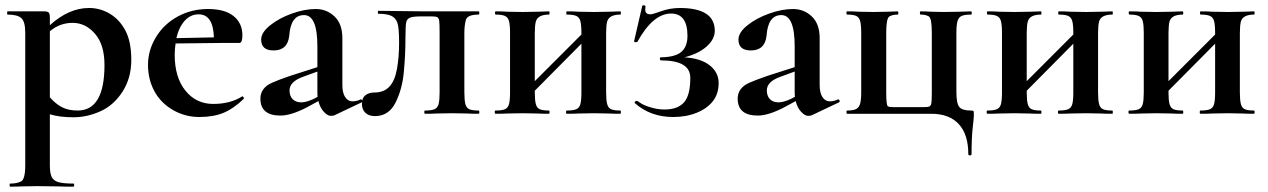

<svg xmlns="http://www.w3.org/2000/svg" viewBox="-20 -429 4781 724"><path d="M272.9 -12.2Q374 -12.2 374 -184.1Q374 -260.3 338.4 -301.5Q302.7 -342.8 253.9 -342.8Q205.1 -342.8 168 -311V-62Q189.9 -37.1 213.9 -24.7Q237.8 -12.2 272.9 -12.2ZM168 193.8Q168 223.6 174.6 237.8Q181.2 252 199.5 257.6Q217.8 263.2 256.8 263.2Q259.8 263.2 259.8 269Q259.8 274.9 256.8 274.9Q219.7 274.9 199.2 273.9L120.1 272.9L61 273.9Q45.9 274.9 19 274.9Q16.1 274.9 16.1 269Q16.1 263.2 19 263.2Q43 263.2 59.1 255.4Q75.2 247.6 75.2 193.8V-305.2Q75.2 -347.2 60.5 -360.6Q45.9 -374 8.8 -374Q6.8 -374 6.8 -380.1Q6.8 -386.2 8.8 -386.2H146Q160.2 -386.2 164.1 -381.1Q168 -376 168 -362.8V-334Q239.7 -398.9 315.9 -398.9Q357.9 -398.9 394.5 -377Q431.2 -355 453.1 -313.2Q475.1 -271.5 475.1 -203.1Q475.1 -134.8 442.1 -83.5Q409.2 -32.2 358.9 -9.5Q308.6 13.2 256.8 13.2Q205.1 13.2 168 2Z M729 -375Q698.7 -375 676.8 -351.1Q654.8 -327.1 645 -285.2L786.6 -288.1Q783.7 -375 729 -375ZM894 -295.9Q894 -267.1 882.8 -267.1H821.8L642.1 -265.1Q639.2 -246.1 638.7 -223.1Q638.7 -137.2 679.2 -87.2Q719.7 -37.1 783.9 -37.1Q848.1 -37.1 892.1 -64.9L894 -65.9Q896 -65.9 898.4 -62Q900.9 -58.1 898.9 -56.2Q861.8 -20 823.7 -3.9Q785.6 12.2 731.7 12.2Q677.7 12.2 631.8 -14.4Q585.9 -41 562 -85.4Q538.1 -129.9 538.1 -184.6Q538.1 -239.3 567.9 -288.6Q597.7 -337.9 649.7 -366.5Q701.7 -395 764.6 -395Q827.6 -395 860.8 -368.4Q894 -341.8 894 -295.9Z M1176.8 -85V-159.2L1122.1 -139.2Q1071.8 -121.1 1071.8 -87.9Q1071.8 -66.9 1083.7 -54.9Q1095.7 -43 1115.7 -43Q1135.7 -43 1165 -57.1L1177.7 -64Q1176.8 -70.8 1176.8 -85ZM1176.8 -254.9Q1176.8 -372.1 1126.5 -372.1Q1076.2 -372.1 1070.8 -294.9Q1064.9 -238.8 1011.7 -238.8Q964.8 -238.8 964.8 -279.8Q964.8 -306.6 998.8 -333.7Q1032.7 -360.8 1080.8 -377.9Q1128.9 -395 1170.4 -395Q1211.9 -395 1241.5 -366.9Q1271 -338.9 1271 -285.2V-107.9Q1271 -79.1 1281.5 -63Q1292 -46.9 1308.6 -46.9Q1325.2 -46.9 1339.8 -54.2H1340.8Q1344.7 -54.2 1346.2 -49.6Q1347.7 -44.9 1343.8 -43L1240.7 5.9Q1236.8 7.8 1226.3 7.8Q1215.8 7.8 1201.4 -7.1Q1187 -22 1180.7 -47.9L1134.8 -22.9Q1076.2 6.8 1037.6 6.8Q961.9 6.8 961.9 -57.1Q961.9 -97.7 1006.3 -117.2Q1027.8 -127 1074.7 -143.1L1176.8 -175.8Z M1390.6 -80.1Q1427.7 -80.1 1448.2 -102.1Q1468.8 -124 1476.8 -168.5Q1484.9 -212.9 1484.9 -269Q1484.9 -325.2 1478.3 -343.5Q1471.7 -361.8 1455.3 -369.4Q1439 -377 1406.7 -377Q1404.8 -377 1404.8 -382.6Q1404.8 -388.2 1406.7 -388.2L1579.6 -386.2H1784.7Q1787.6 -386.2 1787.6 -380.1Q1787.6 -374 1784.7 -374Q1742.2 -374 1736.6 -353.5Q1731 -333 1731 -303.2V-81.1Q1731 -51.3 1734.9 -36.6Q1738.8 -22 1749.8 -17.1Q1760.7 -12.2 1784.7 -12.2Q1787.6 -12.2 1787.6 -6.1Q1787.6 0 1784.7 0Q1756.8 0 1741.7 -1L1685.5 -2L1627 -1Q1610.8 0 1583 0Q1580.1 0 1579.8 -6.1Q1579.6 -12.2 1583 -12.2Q1606.9 -12.2 1618.4 -17.1Q1629.9 -22 1633.8 -36.4Q1637.7 -50.8 1637.7 -81.1V-305.2Q1637.7 -339.4 1636.2 -350.1Q1634.8 -360.8 1629.2 -364Q1623.5 -367.2 1607.9 -367.2H1568.8Q1540 -367.2 1527.8 -363Q1515.6 -358.9 1512.2 -346.9Q1508.8 -335 1508.8 -278.3Q1508.8 -221.7 1502.7 -156.7Q1496.6 -91.8 1471.2 -41.5Q1445.8 8.8 1393.6 8.8Q1370.6 8.8 1357.7 -3.7Q1344.7 -16.1 1344.7 -38.1Q1344.7 -60.1 1358.2 -70.1Q1371.6 -80.1 1390.6 -80.1Z M2319.3 0Q2291.5 0 2276.4 -1L2220.2 -2L2161.6 -1Q2145.5 0 2117.2 0Q2114.3 0 2114.3 -6.1Q2114.3 -12.2 2117.2 -12.2Q2141.1 -12.2 2152.8 -17.1Q2164.6 -22 2168.5 -36.4Q2172.4 -50.8 2172.4 -81.1V-264.2L1996.6 -86.9V-81.1Q1996.6 -51.3 2000.5 -36.6Q2004.4 -22 2015.4 -17.1Q2026.4 -12.2 2050.3 -12.2Q2052.2 -12.2 2052.2 -6.1Q2052.2 0 2050.3 0Q2022.5 0 2007.3 -1L1951.2 -2L1893.6 -1Q1877.4 0 1848.6 0Q1845.7 0 1845.5 -6.1Q1845.2 -12.2 1848.6 -12.2Q1872.6 -12.2 1884 -17.1Q1895.5 -22 1899.4 -36.4Q1903.3 -50.8 1903.3 -81.1V-305.2Q1903.3 -335 1899.4 -349.4Q1895.5 -363.8 1884 -368.9Q1872.6 -374 1849.6 -374Q1846.7 -374 1846.4 -380.1Q1846.2 -386.2 1849.6 -386.2Q1877.4 -386.2 1892.6 -384.8L1951.2 -383.8L2007.3 -384.8Q2023.4 -385.7 2050.3 -386.2Q2052.2 -386.2 2052.2 -380.1Q2052.2 -374 2050.3 -374Q2007.8 -374 2000.5 -347.7Q1996.6 -333 1996.6 -303.2V-123L2172.4 -298.8V-305.2Q2172.4 -335 2168.5 -349.4Q2164.6 -363.8 2153.1 -368.9Q2141.6 -374 2118.2 -374Q2115.2 -374 2115.2 -380.1Q2115.2 -386.2 2118.2 -386.2Q2146 -386.2 2161.6 -384.8L2220.2 -383.8L2276.4 -384.8Q2292.5 -385.7 2319.3 -386.2Q2321.3 -386.2 2321.3 -380.1Q2321.3 -374 2319.3 -374Q2276.9 -374 2269.5 -347.7Q2265.6 -333 2265.6 -303.2V-81.1Q2265.6 -51.3 2269.5 -36.6Q2273.4 -22 2284.4 -17.1Q2295.4 -12.2 2319.3 -12.2Q2321.3 -12.2 2321.3 -6.1Q2321.3 0 2319.3 0Z M2413.1 -392.6Q2413.1 -375 2432.1 -375Q2441.4 -375 2473.1 -386.7Q2504.9 -398.4 2543 -398.9Q2675.3 -398.9 2675.3 -313Q2675.3 -280.8 2644.3 -253.4Q2613.3 -226.1 2561 -212.9Q2623 -209 2656.5 -182.4Q2689.9 -155.8 2689.9 -115.7Q2689.9 -75.7 2668.5 -47.9Q2647 -20 2607.4 -3.9Q2567.9 12.2 2518.1 12.2Q2433.1 12.2 2374 -40L2373 -42Q2373 -44.9 2377.4 -47.9Q2381.8 -50.8 2393.1 -42Q2404.3 -33.2 2431.6 -24.7Q2459 -16.1 2485.8 -16.1Q2535.6 -16.1 2559.3 -43Q2583 -69.8 2583 -135.5Q2583 -201.2 2473.1 -201.2Q2469.2 -201.2 2468.3 -207Q2467.3 -212.9 2473.1 -212.9Q2527.3 -213.9 2549.8 -233.9Q2572.3 -253.9 2572.3 -293.9Q2572.3 -377.9 2510.3 -377.9Q2442.4 -377.9 2383.3 -271Q2382.3 -270 2376.5 -270Q2370.6 -270 2371.1 -273.9L2401.9 -407.2Q2403.8 -409.2 2406.7 -409.2Q2409.7 -409.2 2412.4 -407.5Q2415 -405.8 2414.1 -403.3Q2413.1 -400.9 2413.1 -392.6Z M2976.6 -85V-159.2L2921.9 -139.2Q2871.6 -121.1 2871.6 -87.9Q2871.6 -66.9 2883.5 -54.9Q2895.5 -43 2915.5 -43Q2935.5 -43 2964.8 -57.1L2977.5 -64Q2976.6 -70.8 2976.6 -85ZM2976.6 -254.9Q2976.6 -372.1 2926.3 -372.1Q2876 -372.1 2870.6 -294.9Q2864.7 -238.8 2811.5 -238.8Q2764.6 -238.8 2764.6 -279.8Q2764.6 -306.6 2798.6 -333.7Q2832.5 -360.8 2880.6 -377.9Q2928.7 -395 2970.2 -395Q3011.7 -395 3041.3 -366.9Q3070.8 -338.9 3070.8 -285.2V-107.9Q3070.8 -79.1 3081.3 -63Q3091.8 -46.9 3108.4 -46.9Q3125 -46.9 3139.6 -54.2H3140.6Q3144.5 -54.2 3146 -49.6Q3147.5 -44.9 3143.6 -43L3040.5 5.9Q3036.6 7.8 3026.1 7.8Q3015.6 7.8 3001.2 -7.1Q2986.8 -22 2980.5 -47.9L2934.6 -22.9Q2876 6.8 2837.4 6.8Q2761.7 6.8 2761.7 -57.1Q2761.7 -97.7 2806.2 -117.2Q2827.6 -127 2874.5 -143.1L2976.6 -175.8Z M3491.7 0H3174.8Q3171.9 0 3171.6 -6.1Q3171.4 -12.2 3174.8 -12.2Q3197.8 -12.2 3208.7 -18.1Q3219.7 -23.9 3223.6 -38.6Q3227.5 -53.2 3227.5 -83V-305.2Q3227.5 -335 3223.6 -349.4Q3219.7 -363.8 3208.7 -368.9Q3197.8 -374 3174.8 -374Q3171.9 -374 3171.6 -380.1Q3171.4 -386.2 3174.8 -386.2Q3202.6 -386.2 3217.8 -384.8L3273.4 -383.8L3326.7 -384.8Q3340.8 -385.7 3364.7 -386.2Q3367.7 -386.2 3367.7 -380.1Q3367.7 -374 3364.7 -374Q3345.7 -374 3333.7 -366.9Q3321.8 -359.9 3321.8 -305.2V-81.1Q3321.8 -31.2 3328.1 -28.1Q3334.5 -24.9 3350.6 -24.9H3462.4Q3479.5 -24.9 3485.1 -27.8Q3490.7 -30.8 3492.2 -40.8Q3493.7 -50.8 3493.7 -83Q3493.7 -83 3493.7 -305.2Q3493.7 -360.4 3482.2 -367.2Q3470.7 -374 3451.7 -374Q3448.7 -374 3448.7 -380.1Q3448.7 -386.2 3451.7 -386.2Q3475.6 -386.2 3489.7 -384.8L3538.6 -383.8L3596.7 -384.8Q3612.8 -385.7 3641.6 -386.2Q3644.5 -386.2 3644.5 -380.1Q3644.5 -374 3641.6 -374Q3617.7 -374 3606.2 -368.9Q3594.7 -363.8 3590.6 -349.4Q3586.4 -335 3586.4 -305.2V-81.1Q3586.4 -39.1 3597.4 -25.6Q3608.4 -12.2 3640.6 -12.2Q3649.4 -12.2 3650.9 -10.5Q3652.3 -8.8 3652.3 3.9Q3652.3 16.6 3647.9 52.7Q3643.6 89.8 3643.6 151.9Q3643.6 156.7 3637.5 157Q3631.3 157.2 3631.3 151.9Q3631.3 78.1 3595.5 39.1Q3559.6 0 3491.7 0Z M4174.3 0Q4146.5 0 4131.3 -1L4075.2 -2L4016.6 -1Q4000.5 0 3972.2 0Q3969.2 0 3969.2 -6.1Q3969.2 -12.2 3972.2 -12.2Q3996.1 -12.2 4007.8 -17.1Q4019.5 -22 4023.4 -36.4Q4027.3 -50.8 4027.3 -81.1V-264.2L3851.6 -86.9V-81.1Q3851.6 -51.3 3855.5 -36.6Q3859.4 -22 3870.4 -17.1Q3881.3 -12.2 3905.3 -12.2Q3907.2 -12.2 3907.2 -6.1Q3907.2 0 3905.3 0Q3877.4 0 3862.3 -1L3806.2 -2L3748.5 -1Q3732.4 0 3703.6 0Q3700.7 0 3700.4 -6.1Q3700.2 -12.2 3703.6 -12.2Q3727.5 -12.2 3739 -17.1Q3750.5 -22 3754.4 -36.4Q3758.3 -50.8 3758.3 -81.1V-305.2Q3758.3 -335 3754.4 -349.4Q3750.5 -363.8 3739 -368.9Q3727.5 -374 3704.6 -374Q3701.7 -374 3701.4 -380.1Q3701.2 -386.2 3704.6 -386.2Q3732.4 -386.2 3747.6 -384.8L3806.2 -383.8L3862.3 -384.8Q3878.4 -385.7 3905.3 -386.2Q3907.2 -386.2 3907.2 -380.1Q3907.2 -374 3905.3 -374Q3862.8 -374 3855.5 -347.7Q3851.6 -333 3851.6 -303.2V-123L4027.3 -298.8V-305.2Q4027.3 -335 4023.4 -349.4Q4019.5 -363.8 4008.1 -368.9Q3996.6 -374 3973.1 -374Q3970.2 -374 3970.2 -380.1Q3970.2 -386.2 3973.1 -386.2Q4001 -386.2 4016.6 -384.8L4075.2 -383.8L4131.3 -384.8Q4147.5 -385.7 4174.3 -386.2Q4176.3 -386.2 4176.3 -380.1Q4176.3 -374 4174.3 -374Q4131.8 -374 4124.5 -347.7Q4120.6 -333 4120.6 -303.2V-81.1Q4120.6 -51.3 4124.5 -36.6Q4128.4 -22 4139.4 -17.1Q4150.4 -12.2 4174.3 -12.2Q4176.3 -12.2 4176.3 -6.1Q4176.3 0 4174.3 0Z M4709 0Q4681.2 0 4666 -1L4609.9 -2L4551.3 -1Q4535.2 0 4506.8 0Q4503.9 0 4503.9 -6.1Q4503.9 -12.2 4506.8 -12.2Q4530.8 -12.2 4542.5 -17.1Q4554.2 -22 4558.1 -36.4Q4562 -50.8 4562 -81.1V-264.2L4386.2 -86.9V-81.1Q4386.2 -51.3 4390.1 -36.6Q4394 -22 4405 -17.1Q4416 -12.2 4439.9 -12.2Q4441.9 -12.2 4441.9 -6.1Q4441.9 0 4439.9 0Q4412.1 0 4397 -1L4340.8 -2L4283.2 -1Q4267.1 0 4238.3 0Q4235.4 0 4235.1 -6.1Q4234.9 -12.2 4238.3 -12.2Q4262.2 -12.2 4273.7 -17.1Q4285.2 -22 4289.1 -36.4Q4293 -50.8 4293 -81.1V-305.2Q4293 -335 4289.1 -349.4Q4285.2 -363.8 4273.7 -368.9Q4262.2 -374 4239.3 -374Q4236.3 -374 4236.1 -380.1Q4235.8 -386.2 4239.3 -386.2Q4267.1 -386.2 4282.2 -384.8L4340.8 -383.8L4397 -384.8Q4413.1 -385.7 4439.9 -386.2Q4441.9 -386.2 4441.9 -380.1Q4441.9 -374 4439.9 -374Q4397.5 -374 4390.1 -347.7Q4386.2 -333 4386.2 -303.2V-123L4562 -298.8V-305.2Q4562 -335 4558.1 -349.4Q4554.2 -363.8 4542.7 -368.9Q4531.2 -374 4507.8 -374Q4504.9 -374 4504.9 -380.1Q4504.9 -386.2 4507.8 -386.2Q4535.6 -386.2 4551.3 -384.8L4609.9 -383.8L4666 -384.8Q4682.1 -385.7 4709 -386.2Q4710.9 -386.2 4710.9 -380.1Q4710.9 -374 4709 -374Q4666.5 -374 4659.2 -347.7Q4655.3 -333 4655.3 -303.2V-81.1Q4655.3 -51.3 4659.2 -36.6Q4663.1 -22 4674.1 -17.1Q4685.1 -12.2 4709 -12.2Q4710.9 -12.2 4710.9 -6.1Q4710.9 0 4709 0Z"/></svg>

Font: Cormorant-Bold
Style: Bold
Weight: 700
Designer: Christian Thalmann (Catharsis Fonts)
Version: Version 3.000